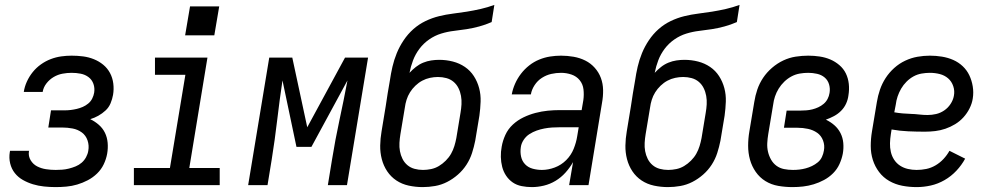

<svg xmlns="http://www.w3.org/2000/svg" viewBox="-20 -755 4040 783"><path d="M207 8Q183 8 159.5 5.5Q136 3 114.5 -3.5Q93 -10 73.5 -21Q54 -32 40.5 -49Q27 -66 21.5 -88.5Q16 -111 20 -135Q20 -136 20.5 -137.5Q21 -139 21 -140H99Q99 -140 98.5 -139Q98 -138 98 -138Q95 -118 105 -101.5Q115 -85 131.5 -76.5Q148 -68 167.5 -65Q187 -62 207 -62Q220 -62 233.5 -63Q247 -64 261 -67.5Q275 -71 288.5 -76.5Q302 -82 313 -91.5Q324 -101 331 -114Q338 -127 340 -140Q344 -162 337 -182.5Q330 -203 313.5 -215Q297 -227 276 -231Q255 -235 233 -235H177L188 -305H244Q256 -305 268.5 -306.5Q281 -308 293.5 -311Q306 -314 317.5 -319Q329 -324 339.5 -332.5Q350 -341 356 -353Q362 -365 364 -377Q367 -396 361 -413Q355 -430 341 -440.5Q327 -451 309 -454.5Q291 -458 272 -458Q254 -458 235 -454.5Q216 -451 199 -441Q182 -431 169.5 -415Q157 -399 154 -380H77Q80 -401 89.5 -422Q99 -443 113.5 -461Q128 -479 147 -492.5Q166 -506 187 -514Q208 -522 229.5 -525Q251 -528 272 -528Q296 -528 319 -525Q342 -522 363 -513.5Q384 -505 401 -491Q418 -477 428.5 -457.5Q439 -438 442 -414.5Q445 -391 441 -368Q438 -351 431 -334Q424 -317 410.5 -304.5Q397 -292 381 -283Q365 -274 348 -269Q367 -260 383 -246Q399 -232 408 -213.5Q417 -195 419 -173Q421 -151 417 -128Q413 -106 403 -85Q393 -64 376 -47.5Q359 -31 338 -20Q317 -9 295 -2.5Q273 4 250.5 6Q228 8 207 8Z M526 0V-70H673L736 -450H612V-520H826L752 -70H876V0ZM735 -611 755 -729H874L854 -611Z M992 0 1078 -520H1172L1233 -236L1387 -520H1481L1395 0H1317L1334 -104Q1347 -185 1364.5 -266Q1382 -347 1397 -427L1250 -156H1189L1132 -427Q1120 -347 1110.5 -266Q1101 -185 1088 -104L1071 0Z M1704 8Q1675 8 1647 2Q1619 -4 1596.5 -19Q1574 -34 1559 -56.5Q1544 -79 1537 -106Q1530 -133 1530.5 -161.5Q1531 -190 1536 -219L1553 -322Q1557 -348 1561 -374.5Q1565 -401 1570 -427Q1574 -455 1580.5 -483Q1587 -511 1598 -538Q1609 -565 1626 -590.5Q1643 -616 1665.5 -636Q1688 -656 1715 -669Q1742 -682 1770.5 -689Q1799 -696 1827.5 -699.5Q1856 -703 1884 -707.5Q1912 -712 1940.5 -718.5Q1969 -725 1996 -735L1985 -665Q1960 -654 1934 -647Q1908 -640 1882.5 -636Q1857 -632 1831 -629Q1805 -626 1779 -618Q1753 -610 1730 -594Q1707 -578 1690.5 -556Q1674 -534 1664.5 -509Q1655 -484 1650 -458Q1662 -471 1676 -482Q1690 -493 1706 -499.5Q1722 -506 1738.5 -508.5Q1755 -511 1771 -511Q1800 -511 1827 -504Q1854 -497 1876 -482Q1898 -467 1912.5 -444.5Q1927 -422 1934 -395.5Q1941 -369 1940 -340.5Q1939 -312 1935 -283L1918 -181Q1913 -156 1905 -131Q1897 -106 1882.5 -83.5Q1868 -61 1847.5 -43Q1827 -25 1803.5 -13Q1780 -1 1754.5 3.5Q1729 8 1704 8ZM1705 -62Q1721 -62 1738 -65.5Q1755 -69 1770 -78Q1785 -87 1798 -100Q1811 -113 1819.5 -128Q1828 -143 1833 -159.5Q1838 -176 1841 -192L1858 -295Q1861 -312 1862 -329.5Q1863 -347 1860 -364Q1857 -381 1849.5 -396Q1842 -411 1829.5 -421.5Q1817 -432 1800.5 -436.5Q1784 -441 1766 -441Q1750 -441 1733.5 -437.5Q1717 -434 1702 -426Q1687 -418 1674 -405.5Q1661 -393 1652 -378.5Q1643 -364 1638 -348Q1633 -332 1631 -316L1613 -208Q1610 -190 1609 -172.5Q1608 -155 1611 -138.5Q1614 -122 1621.5 -107Q1629 -92 1641.5 -81.5Q1654 -71 1670.5 -66.5Q1687 -62 1705 -62Z M2149 8Q2128 8 2107.5 4Q2087 0 2071 -11Q2055 -22 2044 -38.5Q2033 -55 2028 -74.5Q2023 -94 2022.5 -115Q2022 -136 2026 -157Q2030 -181 2041 -205Q2052 -229 2071.5 -247Q2091 -265 2115 -276.5Q2139 -288 2164 -294.5Q2189 -301 2213.5 -303.5Q2238 -306 2263 -306H2352L2359 -347Q2362 -369 2359.5 -390.5Q2357 -412 2344 -428Q2331 -444 2310.5 -451Q2290 -458 2268 -458Q2248 -458 2228 -453.5Q2208 -449 2190 -437.5Q2172 -426 2160 -407.5Q2148 -389 2145 -370H2067Q2071 -392 2080.5 -413.5Q2090 -435 2104.5 -454Q2119 -473 2138 -488Q2157 -503 2179 -512Q2201 -521 2223.5 -524.5Q2246 -528 2268 -528Q2294 -528 2319.5 -523.5Q2345 -519 2367 -508Q2389 -497 2405.5 -478.5Q2422 -460 2430.5 -437Q2439 -414 2439.5 -388Q2440 -362 2435 -335L2380 0H2301L2317 -94Q2304 -71 2286 -51Q2268 -31 2245.5 -17.5Q2223 -4 2198 2Q2173 8 2149 8ZM2190 -62Q2216 -62 2242.5 -72Q2269 -82 2289 -102Q2309 -122 2319.5 -148Q2330 -174 2334 -200L2340 -236H2263Q2247 -236 2231.5 -235Q2216 -234 2200 -231Q2184 -228 2168.5 -222.5Q2153 -217 2139 -208Q2125 -199 2115.5 -184.5Q2106 -170 2104 -155Q2101 -135 2105 -116.5Q2109 -98 2121.5 -85Q2134 -72 2152.5 -67Q2171 -62 2190 -62Z M2704 8Q2675 8 2647 2Q2619 -4 2596.5 -19Q2574 -34 2559 -56.5Q2544 -79 2537 -106Q2530 -133 2530.5 -161.5Q2531 -190 2536 -219L2553 -322Q2557 -348 2561 -374.5Q2565 -401 2570 -427Q2574 -455 2580.5 -483Q2587 -511 2598 -538Q2609 -565 2626 -590.5Q2643 -616 2665.5 -636Q2688 -656 2715 -669Q2742 -682 2770.5 -689Q2799 -696 2827.5 -699.5Q2856 -703 2884 -707.5Q2912 -712 2940.5 -718.5Q2969 -725 2996 -735L2985 -665Q2960 -654 2934 -647Q2908 -640 2882.5 -636Q2857 -632 2831 -629Q2805 -626 2779 -618Q2753 -610 2730 -594Q2707 -578 2690.5 -556Q2674 -534 2664.5 -509Q2655 -484 2650 -458Q2662 -471 2676 -482Q2690 -493 2706 -499.5Q2722 -506 2738.5 -508.5Q2755 -511 2771 -511Q2800 -511 2827 -504Q2854 -497 2876 -482Q2898 -467 2912.5 -444.5Q2927 -422 2934 -395.5Q2941 -369 2940 -340.5Q2939 -312 2935 -283L2918 -181Q2913 -156 2905 -131Q2897 -106 2882.5 -83.5Q2868 -61 2847.5 -43Q2827 -25 2803.5 -13Q2780 -1 2754.5 3.5Q2729 8 2704 8ZM2705 -62Q2721 -62 2738 -65.5Q2755 -69 2770 -78Q2785 -87 2798 -100Q2811 -113 2819.5 -128Q2828 -143 2833 -159.5Q2838 -176 2841 -192L2858 -295Q2861 -312 2862 -329.5Q2863 -347 2860 -364Q2857 -381 2849.5 -396Q2842 -411 2829.5 -421.5Q2817 -432 2800.5 -436.5Q2784 -441 2766 -441Q2750 -441 2733.5 -437.5Q2717 -434 2702 -426Q2687 -418 2674 -405.5Q2661 -393 2652 -378.5Q2643 -364 2638 -348Q2633 -332 2631 -316L2613 -208Q2610 -190 2609 -172.5Q2608 -155 2611 -138.5Q2614 -122 2621.5 -107Q2629 -92 2641.5 -81.5Q2654 -71 2670.5 -66.5Q2687 -62 2705 -62Z M3212 8Q3182 8 3153.5 3Q3125 -2 3101.5 -16.5Q3078 -31 3062 -54Q3046 -77 3038.5 -104Q3031 -131 3031 -160.5Q3031 -190 3036 -219L3056 -339Q3060 -365 3068.5 -390Q3077 -415 3092 -437.5Q3107 -460 3128.5 -478.5Q3150 -497 3174.5 -508.5Q3199 -520 3225 -524Q3251 -528 3276 -528Q3300 -528 3323 -524.5Q3346 -521 3366 -512.5Q3386 -504 3403 -489.5Q3420 -475 3429.5 -455.5Q3439 -436 3441.5 -413Q3444 -390 3440 -366Q3438 -349 3430.5 -332.5Q3423 -316 3410 -303Q3397 -290 3381 -281.5Q3365 -273 3348 -267Q3367 -258 3382.5 -244.5Q3398 -231 3407.5 -212.5Q3417 -194 3419 -172Q3421 -150 3417 -128Q3413 -107 3403.5 -86Q3394 -65 3377.5 -48.5Q3361 -32 3340.5 -21Q3320 -10 3298.5 -3.5Q3277 3 3255.5 5.5Q3234 8 3212 8ZM3214 -62Q3227 -62 3240 -63.5Q3253 -65 3266 -68.5Q3279 -72 3291.5 -78Q3304 -84 3315 -93Q3326 -102 3332 -115Q3338 -128 3340 -141Q3344 -162 3336.5 -182Q3329 -202 3312.5 -213.5Q3296 -225 3275 -229.5Q3254 -234 3232 -234H3177L3188 -304H3244Q3256 -304 3268.5 -305Q3281 -306 3293 -309Q3305 -312 3317 -317.5Q3329 -323 3339 -331.5Q3349 -340 3355 -351.5Q3361 -363 3363 -376Q3366 -394 3361 -411Q3356 -428 3343 -439Q3330 -450 3312 -454Q3294 -458 3276 -458Q3259 -458 3241.5 -455Q3224 -452 3208 -443.5Q3192 -435 3178.5 -422Q3165 -409 3155.5 -393.5Q3146 -378 3140.5 -361.5Q3135 -345 3133 -328L3113 -208Q3110 -190 3109 -171.5Q3108 -153 3112 -136Q3116 -119 3124.5 -104Q3133 -89 3146.5 -79Q3160 -69 3177.5 -65.5Q3195 -62 3214 -62Z M3718 8Q3688 8 3659.5 2.5Q3631 -3 3606.5 -17Q3582 -31 3565 -53.5Q3548 -76 3539.5 -103Q3531 -130 3531 -159.5Q3531 -189 3536 -219L3556 -339Q3560 -364 3568.5 -389Q3577 -414 3591.5 -436.5Q3606 -459 3626.5 -477.5Q3647 -496 3671.5 -507.5Q3696 -519 3721.5 -523.5Q3747 -528 3772 -528Q3797 -528 3821.5 -524Q3846 -520 3867.5 -510.5Q3889 -501 3906 -485Q3923 -469 3933 -448Q3943 -427 3947 -402.5Q3951 -378 3947 -353Q3944 -333 3934 -313Q3924 -293 3909 -276.5Q3894 -260 3875 -248.5Q3856 -237 3835.5 -230Q3815 -223 3794 -220.5Q3773 -218 3752 -218Q3718 -218 3683.5 -219.5Q3649 -221 3616 -227L3613 -208Q3610 -189 3609.5 -171Q3609 -153 3613 -135.5Q3617 -118 3626.5 -103.5Q3636 -89 3650.5 -79.5Q3665 -70 3682.5 -66Q3700 -62 3718 -62Q3738 -62 3757.5 -66Q3777 -70 3795 -80.5Q3813 -91 3827.5 -106.5Q3842 -122 3852 -140L3916 -108Q3902 -82 3880.5 -59Q3859 -36 3832 -20.5Q3805 -5 3776 1.5Q3747 8 3718 8ZM3763 -286Q3780 -286 3797.5 -290Q3815 -294 3830.5 -304.5Q3846 -315 3856.5 -331Q3867 -347 3870 -364Q3874 -384 3867.5 -403.5Q3861 -423 3846.5 -435.5Q3832 -448 3812.5 -453Q3793 -458 3772 -458Q3756 -458 3738.5 -455Q3721 -452 3705.5 -443.5Q3690 -435 3677 -422Q3664 -409 3655 -393.5Q3646 -378 3640.5 -361.5Q3635 -345 3633 -328L3627 -297Q3644 -294 3661 -292.5Q3678 -291 3695 -290.5Q3712 -290 3729 -288Q3746 -286 3763 -286Z"/></svg>

Font: Iosevka SS04
Style: Italic
Weight: 400
Italic angle: -9°
Monospace: yes
Designer: Belleve Invis
Foundry: Belleve Invis
Version: Version 19.0.0; ttfautohint (v1.8.4)